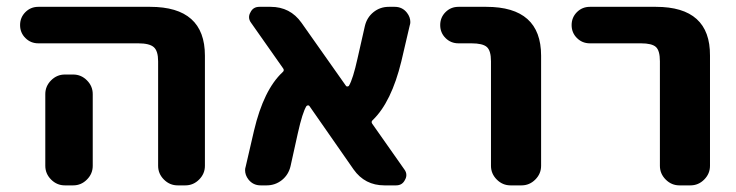

<svg xmlns="http://www.w3.org/2000/svg" viewBox="-20 -566 2166 565"><path d="M92.8 -438.5Q70.3 -438.5 54.7 -454.1Q39.1 -469.7 39.1 -492.2Q39.1 -514.6 54.7 -530.3Q70.3 -545.9 92.8 -545.9H421.9Q583 -545.9 583 -402.3V-78.1Q583 -54.7 565.9 -37.6Q548.8 -20.5 525.4 -20.5H502.9Q479.5 -20.5 462.4 -37.6Q445.3 -54.7 445.3 -78.1V-385.7Q445.3 -416 432.6 -427.2Q419.9 -438.5 386.7 -438.5ZM195.3 -346.7Q218.8 -346.7 235.8 -329.6Q252.9 -312.5 252.9 -289.1V-155.3V-78.1Q252.9 -54.7 235.8 -37.6Q218.8 -20.5 195.3 -20.5H170.9Q147.5 -20.5 130.4 -37.6Q113.3 -54.7 113.3 -78.1V-155.3V-289.1Q113.3 -312.5 130.4 -329.6Q147.5 -346.7 170.9 -346.7Z M1169.9 -67.4Q1175.8 -59.6 1175.8 -50.8Q1175.8 -43.9 1171.9 -37.1Q1164.1 -20.5 1145.5 -20.5H1111.3Q1053.7 -20.5 1020.5 -67.4L890.6 -253.9Q889.6 -255.9 886.7 -255.9Q883.8 -255.9 881.8 -253.9Q870.1 -235.4 856.4 -173.8L835 -77.1Q829.1 -51.8 809.6 -36.1Q790 -20.5 764.6 -20.5H747.1Q724.6 -20.5 710.9 -38.1Q701.2 -50.8 701.2 -65.4Q701.2 -70.3 703.1 -76.2L727.5 -181.6Q755.9 -301.8 811.5 -353.5Q817.4 -358.4 813.5 -364.3L718.8 -499Q712.9 -506.8 712.9 -515.6Q712.9 -522.5 716.8 -529.3Q724.6 -545.9 743.2 -545.9H776.4Q834 -545.9 867.2 -499L998 -313.5Q999 -311.5 1002 -311.5Q1004.9 -311.5 1006.8 -313.5Q1018.6 -333 1032.2 -394.5L1053.7 -489.3Q1059.6 -514.6 1079.1 -530.3Q1098.6 -545.9 1124 -545.9H1141.6Q1164.1 -545.9 1177.7 -528.3Q1187.5 -515.6 1187.5 -501Q1187.5 -496.1 1185.5 -490.2L1161.1 -385.7Q1131.8 -265.6 1077.1 -212.9Q1071.3 -208 1075.2 -202.1Z M1329.1 -438.5Q1306.6 -438.5 1291 -454.1Q1275.4 -469.7 1275.4 -492.2Q1275.4 -514.6 1291 -530.3Q1306.6 -545.9 1329.1 -545.9H1411.1Q1572.3 -545.9 1572.3 -402.3V-78.1Q1572.3 -54.7 1555.2 -37.6Q1538.1 -20.5 1514.6 -20.5H1482.4Q1459 -20.5 1441.9 -37.6Q1424.8 -54.7 1424.8 -78.1V-385.7Q1424.8 -417 1412.6 -427.7Q1400.4 -438.5 1367.2 -438.5Z M1715.8 -438.5Q1693.4 -438.5 1677.7 -454.1Q1662.1 -469.7 1662.1 -492.2Q1662.1 -514.6 1677.7 -530.3Q1693.4 -545.9 1715.8 -545.9H1910.2Q2070.3 -545.9 2069.3 -402.3V-78.1Q2069.3 -54.7 2052.2 -37.6Q2035.2 -20.5 2011.7 -20.5H1979.5Q1956.1 -20.5 1939 -37.6Q1921.9 -54.7 1921.9 -78.1V-385.7Q1921.9 -417 1910.2 -427.7Q1898.4 -438.5 1866.2 -438.5Z"/></svg>

Font: Gen Jyuu Gothic Bold
Style: Bold
Weight: 700
Designer: [Source Han Sans]
Ryoko NISHIZUKA  (kana & ideographs); Paul D. Hunt (Latin, Greek & Cyrillic); Wenlong ZHANG  (bopomofo
Version: Version 1.002.20150607